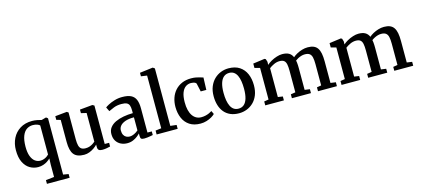

<svg xmlns="http://www.w3.org/2000/svg" viewBox="-74 -1488 5267 2398"><g transform="rotate(-15 2559.0 -289.0)"><path d="M298 241V193L406 181V23L409 -58Q392 -40.5 368.2 -24.8Q344.5 -9 314.2 1Q284 11 248.5 11Q191.5 11 142 -18Q92.5 -47 62.2 -108Q32 -169 32 -264Q32 -348 66 -416.5Q100 -485 164.8 -525.5Q229.5 -566 320.5 -566Q354.5 -566 386.8 -559.5Q419 -553 441.5 -546.5L497 -562H503L523 -546V181.5L591.5 193V241ZM295 -59.5Q320.5 -59.5 342.5 -67.8Q364.5 -76 380.8 -87.5Q397 -99 406 -109V-484Q400 -494.5 373.5 -504Q347 -513.5 315.5 -513.5Q271.5 -513.5 236.2 -489.8Q201 -466 180.8 -414.2Q160.5 -362.5 159.5 -279Q159 -203 177 -154.5Q195 -106 226 -82.8Q257 -59.5 295 -59.5Z M1077 9.5Q1047.5 9.5 1033 -2Q1018.5 -13.5 1018.5 -40.5V-73.5Q1001 -54 973.2 -34.5Q945.5 -15 912.2 -2Q879 11 843.5 11Q750 11 710.5 -38.5Q671 -88 671 -200V-485.5L617.5 -501V-548L768 -563H770L789.5 -550V-204.5Q789.5 -153.5 797.5 -122.5Q805.5 -91.5 825.8 -77.2Q846 -63 882.5 -63Q910.5 -63 934 -71.5Q957.5 -80 975.8 -91.8Q994 -103.5 1006 -114.5V-485.5L936.5 -502V-548L1097.5 -563H1101L1124 -550V-53.5L1181 -53L1180.5 -5.5Q1163 -1.5 1137 4Q1111 9.5 1077 9.5Z M1401.5 11Q1357 11 1319.5 -7Q1282 -25 1259 -60.8Q1236 -96.5 1236 -150.5Q1236 -199.5 1262.8 -234.2Q1289.5 -269 1335.5 -290.8Q1381.5 -312.5 1440 -323.2Q1498.5 -334 1562.5 -334.5V-368Q1562.5 -410 1553.5 -434.8Q1544.5 -459.5 1521 -470.5Q1497.5 -481.5 1454 -481.5Q1397 -481.5 1353.8 -464.2Q1310.5 -447 1286 -434.5L1259.5 -489Q1271 -499 1304 -516.8Q1337 -534.5 1384.5 -549Q1432 -563.5 1485 -563.5Q1556.5 -563.5 1598.2 -542.8Q1640 -522 1658.2 -478.5Q1676.5 -435 1676.5 -366.5V-53L1732.5 -52.5V-6Q1721.5 -3.5 1702.2 0Q1683 3.5 1661.5 6.2Q1640 9 1622 9Q1593 9 1581.5 0.2Q1570 -8.5 1570 -38.5V-69.5Q1557.5 -55.5 1533.8 -36.8Q1510 -18 1476.5 -3.5Q1443 11 1401.5 11ZM1453 -62Q1478.5 -62 1509 -76.2Q1539.5 -90.5 1562.5 -111.5V-280.5Q1494 -280.5 1449.5 -264.8Q1405 -249 1383.5 -222.8Q1362 -196.5 1362 -163.5Q1362 -128.5 1374 -106Q1386 -83.5 1406.5 -72.8Q1427 -62 1453 -62Z M1856.5 -60V-741.5L1779.5 -752.5V-798L1947.5 -819H1950.5L1973.5 -802.5V-59.5L2053 -50.5V0H1781V-50.5Z M2348.5 11Q2263.5 11 2207.8 -25.8Q2152 -62.5 2124.5 -126.2Q2097 -190 2096.5 -270Q2096.5 -333 2115 -386.8Q2133.5 -440.5 2169.5 -480.8Q2205.5 -521 2257.5 -543.5Q2309.5 -566 2376.5 -566Q2413.5 -566 2442.8 -560Q2472 -554 2493.8 -547Q2515.5 -540 2530 -536L2524.5 -377H2452L2429 -481.5Q2427.5 -490 2416.8 -496.5Q2406 -503 2391 -506.5Q2376 -510 2360.5 -510Q2320 -510 2289.2 -487.2Q2258.5 -464.5 2241.2 -418Q2224 -371.5 2223.5 -299.5Q2223 -240.5 2234.2 -196Q2245.5 -151.5 2266 -122.2Q2286.5 -93 2314.8 -78.2Q2343 -63.5 2376.5 -63.5Q2406.5 -63.5 2432.8 -69.8Q2459 -76 2480.5 -85.8Q2502 -95.5 2517 -105.5L2537 -62.5Q2521.5 -46 2492.8 -29Q2464 -12 2426.8 -0.5Q2389.5 11 2348.5 11Z M2592 -275.5Q2592 -347 2614.2 -401Q2636.5 -455 2674.2 -491.8Q2712 -528.5 2759.8 -547.2Q2807.5 -566 2859 -566Q2945 -566 3001.5 -529Q3058 -492 3086 -427.5Q3114 -363 3114 -279.5Q3114 -207.5 3092 -153Q3070 -98.5 3032 -62Q2994 -25.5 2946.2 -7.2Q2898.5 11 2847 11Q2782.5 11 2734.8 -10Q2687 -31 2655.2 -69.5Q2623.5 -108 2607.8 -160.5Q2592 -213 2592 -275.5ZM2854.5 -46.5Q2896 -46.5 2924.8 -71Q2953.5 -95.5 2968.5 -145.2Q2983.5 -195 2983.5 -270Q2983.5 -322.5 2976.5 -366.2Q2969.5 -410 2954.2 -442Q2939 -474 2914.2 -491.2Q2889.5 -508.5 2854 -508.5Q2812 -508.5 2782.8 -484Q2753.5 -459.5 2738 -410Q2722.5 -360.5 2722.5 -285Q2722.5 -232 2730 -188.2Q2737.5 -144.5 2753 -112.8Q2768.5 -81 2793.5 -63.8Q2818.5 -46.5 2854.5 -46.5Z M3185.5 0V-50.5L3244 -60V-468.5L3176 -486.5V-543L3326.5 -563.5L3341.5 -555.5L3353 -518.5L3352 -479Q3374 -500 3408.8 -519.5Q3443.5 -539 3482.2 -551.2Q3521 -563.5 3553 -563.5Q3607 -563.5 3639.8 -545Q3672.5 -526.5 3689 -487.5Q3708.5 -505.5 3740.2 -523.2Q3772 -541 3809.5 -552.2Q3847 -563.5 3883.5 -563.5Q3929 -563.5 3960 -550.5Q3991 -537.5 4009.5 -510.2Q4028 -483 4036.2 -440.8Q4044.5 -398.5 4044.5 -339.5V-60L4112 -50.5V0H3867.5V-50.5L3924.5 -60V-336Q3924.5 -388 3917 -421.8Q3909.5 -455.5 3888.2 -471.8Q3867 -488 3826.5 -488Q3803.5 -488 3780.5 -481Q3757.5 -474 3737.2 -463.2Q3717 -452.5 3702.5 -441Q3705.5 -427.5 3707.2 -411.2Q3709 -395 3709.8 -377Q3710.5 -359 3710.5 -339V-60L3776.5 -50.5V0H3530V-50.5L3590.5 -60V-338.5Q3590.5 -390.5 3583.8 -423.2Q3577 -456 3557.5 -471.8Q3538 -487.5 3499 -487.5Q3462 -487.5 3425.5 -470.2Q3389 -453 3364 -433V-60L3426.5 -50.5V0Z M4172 0V-50.5L4230.5 -60V-468.5L4162.5 -486.5V-543L4313 -563.5L4328 -555.5L4339.5 -518.5L4338.5 -479Q4360.5 -500 4395.2 -519.5Q4430 -539 4468.8 -551.2Q4507.5 -563.5 4539.5 -563.5Q4593.5 -563.5 4626.2 -545Q4659 -526.5 4675.5 -487.5Q4695 -505.5 4726.8 -523.2Q4758.5 -541 4796 -552.2Q4833.5 -563.5 4870 -563.5Q4915.5 -563.5 4946.5 -550.5Q4977.5 -537.5 4996 -510.2Q5014.5 -483 5022.8 -440.8Q5031 -398.5 5031 -339.5V-60L5098.5 -50.5V0H4854V-50.5L4911 -60V-336Q4911 -388 4903.5 -421.8Q4896 -455.5 4874.8 -471.8Q4853.5 -488 4813 -488Q4790 -488 4767 -481Q4744 -474 4723.8 -463.2Q4703.5 -452.5 4689 -441Q4692 -427.5 4693.8 -411.2Q4695.5 -395 4696.2 -377Q4697 -359 4697 -339V-60L4763 -50.5V0H4516.5V-50.5L4577 -60V-338.5Q4577 -390.5 4570.2 -423.2Q4563.5 -456 4544 -471.8Q4524.5 -487.5 4485.5 -487.5Q4448.5 -487.5 4412 -470.2Q4375.5 -453 4350.5 -433V-60L4413 -50.5V0Z"/></g></svg>

Font: Merriweather 28pt SemiBold
Style: Regular
Weight: 600
Version: Version 2.100